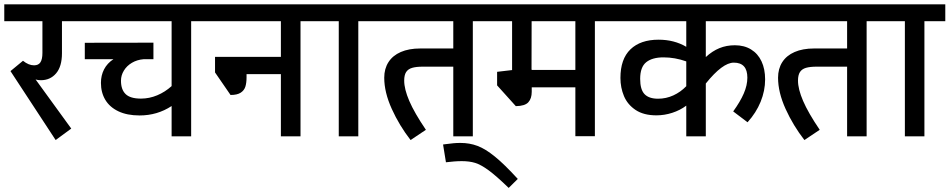

<svg xmlns="http://www.w3.org/2000/svg" viewBox="-29 -644 4485 907"><path d="M164.1 -265.1Q149.9 -265.1 139.2 -268.6L307.6 -36.6L233.9 17.6L20.5 -308.1L79.6 -356.9Q106 -335.4 131.8 -335.4Q152.8 -335.4 162.1 -349.9Q171.4 -364.3 171.4 -394V-543.9H-8.8V-623.5H361.8V-543.9H263.7V-392.6Q263.7 -330.1 236.1 -297.6Q208.5 -265.1 164.1 -265.1Z M972.7 -543.9H874V0H781.7V-143.1Q713.9 -98.6 630.4 -98.6Q571.3 -98.6 530.3 -118.2Q489.3 -137.7 468.5 -172.4Q447.8 -207 447.8 -252.4Q447.8 -287.6 462.6 -316.4Q477.5 -345.2 506.8 -364.3H371.6V-441.9L695.8 -442.4V-364.3H649.4Q618.7 -361.8 594.2 -347.4Q569.8 -333 556.2 -310.5Q542.5 -288.1 542.5 -262.7Q542.5 -220.7 564.5 -199.5Q586.4 -178.2 636.7 -178.2Q676.3 -178.2 713.6 -193.8Q751 -209.5 781.7 -237.3V-543.9H344.7V-623.5H972.7Z M1489.3 -543.9H1390.6V0H1297.9V-293.9H1135.7V-278.3Q1135.7 -252.4 1130.1 -234.6Q1124.5 -216.8 1107.9 -206.1Q1091.3 -195.3 1060.1 -195.3L986.8 -301.8V-375.5H1297.9V-543.9H955.6V-623.5H1489.3Z M1762.2 -543.9H1663.6V0H1571.3V-543.9H1472.2V-623.5H1762.2Z M2303.2 -543.9H2204.6V0H2112.3V-329.1H1968.8Q1937 -329.1 1918 -323.5Q1898.9 -317.9 1889.6 -303.7Q1880.4 -289.6 1880.4 -263.2Q1880.4 -223.1 1904.5 -167Q1928.7 -110.8 1982.9 -30.8L1910.6 17.6Q1857.4 -50.8 1821.8 -129.4Q1786.1 -208 1786.1 -276.9Q1786.1 -319.3 1806.2 -350.6Q1826.2 -381.8 1864.5 -398.4Q1902.8 -415 1956.1 -415H2112.3V-543.9H1745.1V-623.5H2303.2Z M2417 201.2 2374 243.7Q2315.4 187 2279.1 160.4Q2242.7 133.8 2215.6 125.5Q2188.5 117.2 2152.3 117.2Q2134.3 117.2 2116.2 118.7Q2098.1 120.1 2077.6 122.6L2064 38.6L2075.2 37.1Q2097.7 34.2 2112.8 32.7Q2127.9 31.2 2146 31.2Q2189.5 31.2 2226.6 45.2Q2263.7 59.1 2308.6 95.5Q2353.5 131.8 2417 201.2Z M2880.4 -543.9H2781.2V-0.5H2689V-231.4H2482.9V-210.4Q2482.9 -178.7 2466.8 -160.9Q2450.7 -143.1 2407.7 -142.6L2319.3 -240.7V-304.7L2390.1 -313V-543.9H2286.1V-623.5H2880.4ZM2689 -543.9H2482.4L2481.9 -315.4H2482.9V-313.5H2689Z M3305.2 -543.9V-374.5Q3335.9 -402.8 3369.4 -416.5Q3402.8 -430.2 3442.4 -430.2Q3486.8 -430.2 3519 -410.4Q3551.3 -390.6 3568.4 -354.2Q3585.4 -317.9 3585.4 -269Q3585.4 -215.3 3564.2 -163.3Q3543 -111.3 3502.4 -66.4L3434.6 -117.7Q3467.8 -163.6 3484.6 -202.4Q3501.5 -241.2 3501.5 -277.3Q3501.5 -348.1 3437.5 -348.1Q3384.3 -348.1 3305.2 -249.5V0H3212.9V-145Q3183.6 -123 3146.7 -111.1Q3109.9 -99.1 3071.8 -99.1Q3011.7 -99.1 2973.6 -124.5Q2935.5 -149.9 2918.7 -189.9Q2901.9 -230 2901.9 -275.9Q2901.9 -365.2 2949.2 -410.9Q2996.6 -456.5 3082 -456.5Q3155.8 -456.5 3212.9 -422.9V-543.9H2863.3V-623.5H3622.6V-543.9ZM3212.9 -236.8V-354Q3159.2 -373 3105.5 -373Q3052.2 -373 3023.7 -350.1Q2995.1 -327.1 2995.1 -271.5Q2995.1 -220.7 3015.9 -199.2Q3036.6 -177.7 3079.6 -177.7Q3117.7 -177.7 3151.9 -193.4Q3186 -209 3212.9 -236.8Z M4163.6 -543.9H4064.9V0H3972.7V-329.1H3829.1Q3797.4 -329.1 3778.3 -323.5Q3759.3 -317.9 3750 -303.7Q3740.7 -289.6 3740.7 -263.2Q3740.7 -223.1 3764.9 -167Q3789.1 -110.8 3843.3 -30.8L3771 17.6Q3717.8 -50.8 3682.1 -129.4Q3646.5 -208 3646.5 -276.9Q3646.5 -319.3 3666.5 -350.6Q3686.5 -381.8 3724.9 -398.4Q3763.2 -415 3816.4 -415H3972.7V-543.9H3605.5V-623.5H4163.6Z M4436.5 -543.9H4337.9V0H4245.6V-543.9H4146.5V-623.5H4436.5Z"/></svg>

Font: Varta SemiBold
Style: Regular
Weight: 600
Designer: Joana Correia, Viktoriya Grabowska, Eben Sorkin
Foundry: Sorkin Type
Version: Version 1.003; ttfautohint (v1.3) -l 8 -r 24 -G 200 -x 12 -H